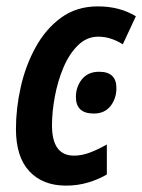

<svg xmlns="http://www.w3.org/2000/svg" viewBox="-20 -572 446 602"><path d="M187 10Q114 10 72 -35Q30 -80 30 -168Q30 -232 45 -299Q60 -366 91.5 -423.5Q123 -481 171.5 -516.5Q220 -552 287 -552Q355 -552 406 -521L365 -433Q348 -444 328.5 -450.5Q309 -457 288 -457Q252 -457 224.5 -430Q197 -403 179 -360.5Q161 -318 152 -269.5Q143 -221 143 -179Q143 -84 212 -84Q236 -84 261.5 -93.5Q287 -103 315 -119V-25Q290 -10 257 0Q224 10 187 10ZM274 -216Q218 -216 218 -268Q218 -300 237 -323.5Q256 -347 291 -347Q345 -347 345 -296Q345 -263 326.5 -239.5Q308 -216 274 -216Z"/></svg>

Font: Noto Sans Condensed SemiBold
Style: Italic
Weight: 600
Width: 3
Italic angle: -12°
Designer: Monotype Design Team
Foundry: Monotype Imaging Inc.
Version: Version 2.013; ttfautohint (v1.8.4.7-5d5b)